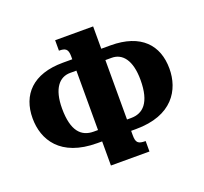

<svg xmlns="http://www.w3.org/2000/svg" viewBox="-123 -858 1064 1002"><g transform="rotate(-20 409.0 -357.0)"><path d="M517 -134C720 -134 789 -254 789 -371C789 -501 711 -590 541 -590H490V-714H279V-656C314 -656 329 -648 329 -607V-590H277C109 -590 29 -501 29 -371C29 -252 98 -134 302 -134H329V0H543V-58C501 -58 490 -68 490 -110V-134ZM329 -197H305C237 -197 191 -241 191 -367C191 -478 235 -527 294 -527H329ZM490 -527H525C584 -527 627 -478 627 -367C627 -241 579 -197 513 -197H490Z"/></g></svg>

Font: Noto Serif Armenian Condensed Black
Style: Regular
Weight: 900
Width: 3
Designer: Monotype Design Team
Foundry: Monotype Imaging Inc.
Version: Version 2.008